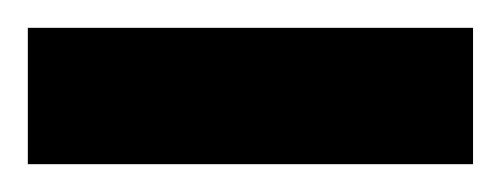

<svg xmlns="http://www.w3.org/2000/svg" viewBox="-20 -694 360 138"><path d="M0 -576V-674H320V-576Z"/></svg>

Font: Saira Semi Condensed ExtraBold
Style: Regular
Weight: 800
Width: 4
Designer: Hector Gatti with collaboration of the Omnibus-Type team
Foundry: Omnibus-Type
Version: Version 1.001; ttfautohint (v1.8)